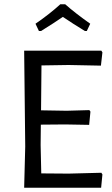

<svg xmlns="http://www.w3.org/2000/svg" viewBox="-20 -878 522 898"><path d="M146 -767 162 -733H172C214 -759 248 -781 274 -799C305.3 -777.7 339.7 -755.7 377 -733H386L402 -767C354 -801 315 -831.3 285 -858H262C229.3 -828 190.7 -797.7 146 -767ZM459 -62 454 -70 301 -66 173 -67 170 -200 171 -295 285 -296 397 -294 403 -356 398 -363 292 -360 172 -362 174 -572 301 -574 452 -571 459 -633 454 -641H93L98 -193L93 0H453Z"/></svg>

Font: Alegreya Sans
Style: Regular
Weight: 400
Designer: Juan Pablo del Peral
Foundry: Huerta Tipografica
Version: Version 1.000;PS 001.000;hotconv 1.0.70;makeotf.lib2.5.58329